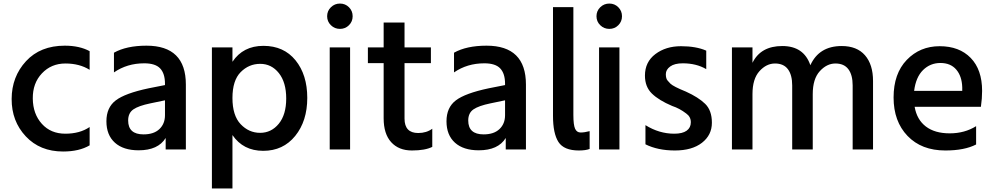

<svg xmlns="http://www.w3.org/2000/svg" viewBox="-20 -825 5673 1095"><path d="M349.6 -564.5Q433.6 -564.5 491.2 -533.2V-426.8Q433.6 -462.9 353 -462.9Q272.5 -462.9 219.2 -406.7Q166 -350.6 167 -262.7Q168 -174.8 218.8 -118.7Q269.5 -62.5 352.5 -62.5Q435.5 -62.5 491.2 -100.6V3.9Q431.6 39.1 339.8 39.1Q208 39.1 127 -47.4Q45.9 -133.8 46.4 -260.7Q46.9 -387.7 128.4 -476.1Q210 -564.5 349.6 -564.5Z M827.1 -321.3 920.9 -339.8V-347.7Q920.9 -405.3 893.6 -434.6Q866.2 -463.9 802.7 -463.9Q705.1 -463.9 629.9 -412.1V-524.4Q701.2 -564.5 815.4 -564.5Q1040 -564.5 1040 -342.8V27.3H924.8V-38.1Q881.8 32.2 770.5 32.2Q683.6 32.2 635.3 -11.2Q586.9 -54.7 586.9 -133.3Q586.9 -211.9 640.1 -252.4Q693.4 -293 827.1 -321.3ZM710.9 -137.7Q710.9 -58.6 798.8 -58.6Q857.4 -58.6 889.2 -88.9Q920.9 -119.1 920.9 -168V-252.9L836.9 -235.4Q770.5 -221.7 740.7 -201.2Q710.9 -180.7 710.9 -137.7Z M1188.5 250V-554.7H1305.7V-472.7Q1366.2 -563.5 1482.4 -563.5Q1598.6 -563.5 1665.5 -481Q1732.4 -398.4 1732.4 -266.6Q1732.4 -134.8 1663.6 -49.8Q1594.7 35.2 1481 35.2Q1367.2 35.2 1305.7 -54.7V250ZM1352.5 -413.6Q1305.7 -366.2 1305.7 -266.1Q1305.7 -166 1352.5 -116.7Q1399.4 -67.4 1463.4 -67.4Q1527.3 -67.4 1569.8 -119.1Q1612.3 -170.9 1612.3 -263.2Q1612.3 -355.5 1570.3 -408.2Q1528.3 -460.9 1463.9 -460.9Q1399.4 -460.9 1352.5 -413.6Z M1867.2 -681.2Q1845.7 -702.1 1845.7 -732.4Q1845.7 -762.7 1867.2 -783.7Q1888.7 -804.7 1918.9 -804.7Q1949.2 -804.7 1970.2 -783.7Q1991.2 -762.7 1991.2 -732.4Q1991.2 -702.1 1970.2 -681.2Q1949.2 -660.2 1918.9 -660.2Q1888.7 -660.2 1867.2 -681.2ZM1860.4 27.3V-554.7H1976.6V27.3Z M2078.1 -464.8V-554.7H2168V-696.3H2287.1V-554.7H2437.5V-464.8H2287.1V-148.4Q2287.1 -66.4 2365.2 -66.4Q2412.1 -66.4 2445.3 -90.8V12.7Q2404.3 33.2 2329.1 33.2Q2253.9 33.2 2210.9 -14.2Q2168 -61.5 2168 -150.4V-464.8Z M2766.6 -321.3 2860.4 -339.8V-347.7Q2860.4 -405.3 2833 -434.6Q2805.7 -463.9 2742.2 -463.9Q2644.5 -463.9 2569.3 -412.1V-524.4Q2640.6 -564.5 2754.9 -564.5Q2979.5 -564.5 2979.5 -342.8V27.3H2864.3V-38.1Q2821.3 32.2 2710 32.2Q2623 32.2 2574.7 -11.2Q2526.4 -54.7 2526.4 -133.3Q2526.4 -211.9 2579.6 -252.4Q2632.8 -293 2766.6 -321.3ZM2650.4 -137.7Q2650.4 -58.6 2738.3 -58.6Q2796.9 -58.6 2828.6 -88.9Q2860.4 -119.1 2860.4 -168V-252.9L2776.4 -235.4Q2710 -221.7 2680.2 -201.2Q2650.4 -180.7 2650.4 -137.7Z M3133.8 -164.1V-784.2H3250V-169.9Q3250 -112.3 3259.8 -90.8Q3269.5 -69.3 3291.5 -69.3Q3313.5 -69.3 3342.8 -77.1V24.4Q3320.3 33.2 3281.2 33.2Q3196.3 33.2 3165 -15.1Q3133.8 -63.5 3133.8 -164.1Z M3403.3 -681.2Q3381.8 -702.1 3381.8 -732.4Q3381.8 -762.7 3403.3 -783.7Q3424.8 -804.7 3455.1 -804.7Q3485.4 -804.7 3506.3 -783.7Q3527.3 -762.7 3527.3 -732.4Q3527.3 -702.1 3506.3 -681.2Q3485.4 -660.2 3455.1 -660.2Q3424.8 -660.2 3403.3 -681.2ZM3396.5 27.3V-554.7H3512.7V27.3Z M3658.2 -393.6Q3658.2 -471.7 3717.8 -516.6Q3777.3 -561.5 3863.8 -561.5Q3950.2 -561.5 4007.8 -536.1V-430.7Q3951.2 -463.9 3874 -463.9Q3827.1 -463.9 3802.2 -445.8Q3777.3 -427.7 3777.3 -401.9Q3777.3 -376 3788.1 -364.7Q3798.8 -353.5 3803.7 -347.7Q3821.3 -331.1 3891.6 -302.7Q3962.9 -270.5 4001.5 -232.9Q4040 -195.3 4040 -125Q4040 -54.7 3983.4 -10.7Q3926.8 33.2 3829.1 33.2Q3731.4 33.2 3661.1 -2V-111.3Q3739.3 -62.5 3825.2 -62.5Q3872.1 -62.5 3896 -79.6Q3919.9 -96.7 3919.9 -127.9Q3919.9 -159.2 3893.6 -177.7Q3855.5 -207 3813.5 -220.7Q3737.3 -252.9 3697.8 -291.5Q3658.2 -330.1 3658.2 -393.6Z M4154.3 27.3V-554.7H4271.5V-466.8Q4318.4 -562.5 4441.4 -562.5Q4564.5 -562.5 4601.6 -453.1Q4651.4 -562.5 4780.3 -562.5Q4867.2 -562.5 4913.1 -509.8Q4959 -457 4959 -363.3V27.3H4842.8V-337.9Q4842.8 -397.5 4818.4 -430.2Q4793.9 -462.9 4744.6 -462.9Q4695.3 -462.9 4655.3 -418.9Q4615.2 -375 4615.2 -288.1V27.3H4498V-337.9Q4498 -397.5 4473.6 -430.2Q4449.2 -462.9 4399.9 -462.9Q4350.6 -462.9 4311 -418.9Q4271.5 -375 4271.5 -288.1V27.3Z M5581.1 -306.6Q5581.1 -263.7 5574.2 -215.8H5196.3Q5209 -142.6 5260.3 -103.5Q5311.5 -64.5 5396.5 -64.5Q5481.4 -64.5 5546.9 -105.5V-1Q5480.5 33.2 5371.1 33.2Q5235.4 33.2 5155.8 -49.8Q5076.2 -132.8 5076.2 -269Q5076.2 -405.3 5151.4 -483.4Q5226.6 -561.5 5338.9 -561.5Q5451.2 -561.5 5516.1 -494.6Q5581.1 -427.7 5581.1 -306.6ZM5193.4 -306.6H5467.8V-327.1Q5465.8 -390.6 5433.6 -428.2Q5401.4 -465.8 5343.3 -465.8Q5285.2 -465.8 5244.1 -425.3Q5203.1 -384.8 5193.4 -306.6Z"/></svg>

Font: GenEi M Gothic v2 Medium
Style: Regular
Weight: 500
Version: Version 2.0